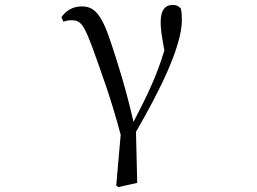

<svg xmlns="http://www.w3.org/2000/svg" viewBox="-20 -551 1040 778"><path d="M451 201 460 207 536 190 531 -17C623 -175 717 -361 717 -470C717 -488 716 -501 713 -516C704 -526 696 -531 679 -531C649 -531 631 -509 631 -462C631 -436 634 -412 646 -347C615 -243 577 -165 521 -57C490 -193 456 -299 430 -377C390 -501 358 -525 311 -525C276 -525 249 -509 229 -482L237 -463C247 -467 258 -469 269 -469C306 -469 319 -454 355 -357C386 -270 429 -156 469 -5Z"/></svg>

Font: Harano Aji Mincho
Style: Regular
Weight: 400
Foundry: Masamichi Hosoda
Version: HaranoAjiMincho-Regular version 20230610;ttx 4.39.4